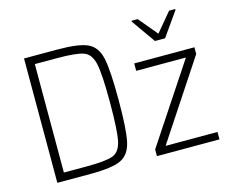

<svg xmlns="http://www.w3.org/2000/svg" viewBox="-102 -880 1240 1026"><g transform="rotate(-15 518.0 -367.0)"><path d="M95 -688H279Q399 -688 448 -664.5Q497 -641 511.5 -574Q526 -507 526 -344Q526 -181 511.5 -114Q497 -47 448 -23.5Q399 0 279 0H95ZM478 -344Q478 -498 465.5 -556Q453 -614 413.5 -629Q374 -644 267 -644H143V-44H267Q376 -44 415 -59Q454 -74 466 -131Q478 -188 478 -344ZM646 0V-37L932 -469H657V-510H990V-473L705 -41H992V0ZM795 -597 702 -729V-734H736L823 -630L910 -734H944V-729L851 -597Z"/></g></svg>

Font: Saira Semi Condensed ExtraLight
Style: Regular
Weight: 200
Width: 4
Designer: Hector Gatti with collaboration of the Omnibus-Type team
Foundry: Omnibus-Type
Version: Version 1.001; ttfautohint (v1.8)